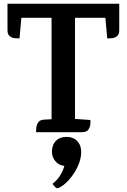

<svg xmlns="http://www.w3.org/2000/svg" viewBox="-20 -705 676 1024"><path d="M364 -72 462 -65Q463 -60 462 -44Q461 -28 451.5 -14Q442 0 417 0H172Q173 -5 173.5 -20.5Q174 -36 183 -51Q192 -66 216 -67L271 -70ZM94 -610 84 -500Q73 -500 58 -501.5Q43 -503 31.5 -512.5Q20 -522 20 -544V-685H616V-544Q616 -522 604.5 -512.5Q593 -503 578 -501.5Q563 -500 552 -500L542 -610ZM255 -53V-626H380V-55ZM328 152 368 170Q357 175 349.5 177.5Q342 180 332 180Q298 180 277.5 157Q257 134 257 105Q257 68 278 46.5Q299 25 335 25Q370 25 391.5 47Q413 69 413 106Q413 144 394 184Q375 224 347 255Q319 286 291 298Q284 302 272.5 291Q261 280 261 274Q284 257 299 233.5Q314 210 321 187.5Q328 165 328 152Z"/></svg>

Font: Karma Variable Light
Style: Regular
Weight: 300
Designer: Joana Correia
Foundry: Indian Type Foundry
Version: Version 3.000